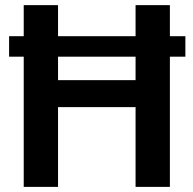

<svg xmlns="http://www.w3.org/2000/svg" viewBox="-20 -731 755 751"><path d="M207 -710.9V-589.4H510.3V-710.9H644.5V-589.4H705.1V-509.3H644.5V0H510.3V-312H207V0H72.8V-509.3H15.6V-589.4H72.8V-710.9ZM207 -417.5H510.3V-509.3H207Z"/></svg>

Font: Vazirmatn RD UI SemiBold
Style: Regular
Weight: 600
Designer: Saber Rastikerdar
Foundry: Saber Rastikerdar
Version: Version 33.003